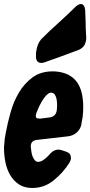

<svg xmlns="http://www.w3.org/2000/svg" viewBox="-32 -928 449 955"><path d="M190 -618Q181 -615 174 -615Q147 -615 147 -647V-657Q147 -668 148 -671Q153 -710 173 -733L214 -773Q246 -803 276 -830Q306 -857 334 -885L338 -889Q357 -908 370 -908Q391 -908 392 -869L394 -816Q394 -802 394.5 -787Q395 -772 396 -758L397 -742Q397 -720 388.5 -704.5Q380 -689 360 -680L341 -673Q275 -648 209 -625ZM313 -118Q281 -68 234.5 -30.5Q188 7 129 7Q89 7 62 -11Q35 -29 18.5 -57.5Q2 -86 -5 -121Q-12 -156 -12 -189Q-12 -194 -12 -198.5Q-12 -203 -11 -208Q-10 -236 -3 -269Q6 -317 21 -370.5Q36 -424 63 -469Q90 -514 130.5 -543.5Q171 -573 230 -573H240Q281 -570 308 -556Q335 -542 351.5 -518.5Q368 -495 375 -463.5Q382 -432 382 -396Q382 -371 379 -345Q377 -336 375.5 -326.5Q374 -317 372 -306Q367 -284 349 -268.5Q331 -253 307 -250L150 -232Q121 -228 121 -200Q122 -188 124 -174Q126 -160 130.5 -149Q135 -138 141.5 -130.5Q148 -123 158 -123Q171 -123 185 -133Q199 -143 209 -154Q226 -174 237.5 -179Q249 -184 258 -184Q261 -184 271 -182L296 -174Q315 -167 318 -157Q321 -147 321 -142Q321 -132 313 -118ZM250 -377Q252 -390 252 -405.5Q252 -421 249.5 -434.5Q247 -448 240.5 -457.5Q234 -467 222 -467H221Q206 -467 185.5 -438Q165 -409 148 -363Q146 -355 146 -352Q146 -341 153 -339.5Q160 -338 168 -338L216 -344Q245 -349 250 -377Z"/></svg>

Font: Bangerz 2
Style: Regular
Weight: 400
Designer: vernon adams
Foundry: Vernon Adams
Version: Version 2.10;December 28, 2023;FontCreator 13.0.0.2683 64-bi